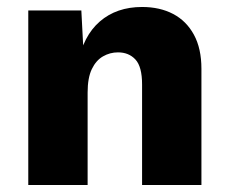

<svg xmlns="http://www.w3.org/2000/svg" viewBox="-20 -530 655 550"><path d="M61 0V-500H213L222 -328L203 -347Q218 -427 266 -468.5Q314 -510 387 -510Q438 -510 476 -490Q514 -470 535.5 -430.5Q557 -391 557 -333V0H387V-288Q387 -339 368 -359.5Q349 -380 318 -380Q295 -380 275 -368.5Q255 -357 243 -332Q231 -307 231 -265V0Z"/></svg>

Font: Kantumruy Pro
Style: Bold
Weight: 700
Version: Version 1.002